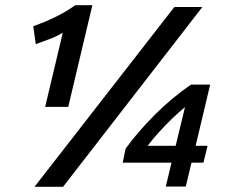

<svg xmlns="http://www.w3.org/2000/svg" viewBox="-20 -720 928 740"><path d="M113 0 652 -693H760L223 0ZM154 -308 222 -594Q197 -579 170 -569Q143 -559 118 -550L108 -619Q156 -636 196.5 -656Q237 -676 270 -700H336L243 -308ZM619 -1 641 -93H453L464 -147Q487 -179 516 -212.5Q545 -246 577.5 -278.5Q610 -311 645.5 -340.5Q681 -370 716 -394H790L734 -158H780L764 -93H718L696 -1ZM549 -158H657L693 -307Q668 -287 643 -262.5Q618 -238 594 -212Q570 -186 549 -158Z"/></svg>

Font: Ubuntu Sans SemiBold
Style: Italic
Weight: 600
Italic angle: -13.5°
Designer: Dalton Maag Ltd
Foundry: Dalton Maag Ltd
Version: Version 1.006